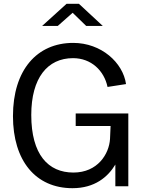

<svg xmlns="http://www.w3.org/2000/svg" viewBox="-20 -977 761 1007"><path d="M360 10C477 10 546 -49 585 -114V0H653V-382H377V-316H560L557 -248C552 -169 492 -72 365 -72C233 -72 144 -166 144 -374C144 -568 229 -672 363 -672C458 -672 526 -607 544 -521L641 -536C625 -649 511 -752 364 -752C173 -752 48 -609 48 -368C48 -134 167 10 360 10ZM519 -841 394 -957H329L201 -841H283L361 -910L432 -841Z"/></svg>

Font: Cheyenne Sans
Style: Regular
Weight: 400
Designer: The Public Sans project authors (U.S. Web Design System), Libre Franklin designed by Pablo Impallari and Rodrigo Fuenzal
Foundry: The Cheyenne Sans Project Authors
Version: Version 2.007